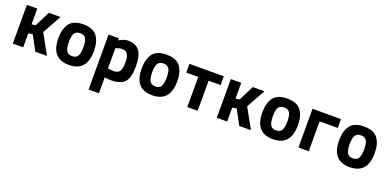

<svg xmlns="http://www.w3.org/2000/svg" viewBox="-8 -1317 4698 2331"><g transform="rotate(20 2341.0 -151.0)"><path d="M196 -296 247 -305 346 -500H496L361 -257L503 0H352L251 -189L196 -180V0H62V-500H196Z M612 -444Q665 -512 789 -512Q913 -512 966 -443.5Q1019 -375 1019 -251Q1019 12 789 12Q559 12 559 -251Q559 -375 612 -444ZM716 -138Q736 -102 789 -102Q842 -102 862.5 -138Q883 -174 883 -251Q883 -328 862.5 -363Q842 -398 789 -398Q736 -398 715.5 -363Q695 -328 695 -251Q695 -174 716 -138Z M1117 210V-500H1250V-473Q1315 -512 1364 -512Q1465 -512 1513 -451.5Q1561 -391 1561 -246Q1561 -101 1508 -44.5Q1455 12 1334 12Q1301 12 1263 6L1251 4V210ZM1338 -392Q1301 -392 1263 -377L1251 -372V-110Q1296 -104 1324 -104Q1382 -104 1403.5 -138Q1425 -172 1425 -254Q1425 -392 1338 -392Z M1688 -444Q1741 -512 1865 -512Q1989 -512 2042 -443.5Q2095 -375 2095 -251Q2095 12 1865 12Q1635 12 1635 -251Q1635 -375 1688 -444ZM1792 -138Q1812 -102 1865 -102Q1918 -102 1938.5 -138Q1959 -174 1959 -251Q1959 -328 1938.5 -363Q1918 -398 1865 -398Q1812 -398 1791.5 -363Q1771 -328 1771 -251Q1771 -174 1792 -138Z M2161 -502H2605V-389H2450V0H2316V-389H2161Z M2831 -296 2882 -305 2981 -500H3131L2996 -257L3138 0H2987L2886 -189L2831 -180V0H2697V-500H2831Z M3247 -444Q3300 -512 3424 -512Q3548 -512 3601 -443.5Q3654 -375 3654 -251Q3654 12 3424 12Q3194 12 3194 -251Q3194 -375 3247 -444ZM3351 -138Q3371 -102 3424 -102Q3477 -102 3497.5 -138Q3518 -174 3518 -251Q3518 -328 3497.5 -363Q3477 -398 3424 -398Q3371 -398 3350.5 -363Q3330 -328 3330 -251Q3330 -174 3351 -138Z M3752 -500H4120V-386H3885V0H3752Z M4239 -444Q4292 -512 4416 -512Q4540 -512 4593 -443.5Q4646 -375 4646 -251Q4646 12 4416 12Q4186 12 4186 -251Q4186 -375 4239 -444ZM4343 -138Q4363 -102 4416 -102Q4469 -102 4489.5 -138Q4510 -174 4510 -251Q4510 -328 4489.5 -363Q4469 -398 4416 -398Q4363 -398 4342.5 -363Q4322 -328 4322 -251Q4322 -174 4343 -138Z"/></g></svg>

Font: Titillium Web[RUS by Daymarius]
Style: Bold
Weight: 700
Designer: Cyrillization by Daymarius
Foundry: Cyrillization by Daymarius
Version: Version 1.002 September 11, 2018